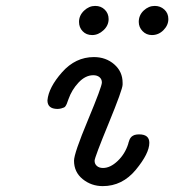

<svg xmlns="http://www.w3.org/2000/svg" viewBox="-20 -631 595 656"><path d="M142.1 -288.1Q146 -332 191.9 -384Q237.8 -436 300.8 -436Q341.8 -436 370.4 -411.1Q398.9 -386.2 398.9 -348.1V-341.8Q398.9 -325.7 351.1 -209.2Q303.2 -92.8 303.2 -81.8Q303.2 -70.8 311 -64Q318.8 -57.1 332 -57.1Q356.9 -57.1 382.1 -81.1Q407.2 -105 418 -139.2Q418 -140.1 418.9 -143.1Q419.9 -146 420.4 -147.5Q420.9 -148.9 421.9 -151.9Q422.9 -154.8 423.8 -156.5Q424.8 -158.2 426.5 -160.6Q428.2 -163.1 430.2 -164.6Q432.1 -166 434.6 -167.5Q437 -168.9 439.9 -169.9Q442.9 -170.9 447 -171.4Q451.2 -171.9 455.1 -171.9Q490.2 -171.9 490.2 -143.1Q490.2 -106.9 444.1 -51Q397.9 4.9 331.1 4.9Q292 4.9 262.5 -19Q232.9 -43 232.9 -82Q232.9 -106.9 280.5 -220.9Q328.1 -335 328.1 -349.1Q328.1 -360.4 320.1 -367.2Q312 -374 298.8 -374Q272 -374 248.5 -349.1Q225.1 -324.2 213.9 -292Q212.9 -290 210.9 -283.9Q209 -277.8 208 -275.9Q207 -273.9 204.6 -269.5Q202.1 -265.1 198.5 -263.7Q194.8 -262.2 189 -260.5Q183.1 -258.8 175.8 -258.8Q142.1 -259.3 142.1 -288.1ZM250 -556.2Q250 -578.1 267.1 -594.5Q284.2 -610.8 305.2 -610.8Q325.2 -610.8 338.1 -597.9Q351.1 -585 351.1 -565.9Q351.1 -543.9 333.5 -527.6Q315.9 -511.2 294.9 -511.2Q274.9 -511.2 262.5 -524.2Q250 -537.1 250 -556.2ZM454.1 -556.2Q454.1 -579.1 470.9 -595Q487.8 -610.8 508.8 -610.8Q527.8 -610.8 541.5 -598.4Q555.2 -585.9 555.2 -565.9Q555.2 -544.9 538.6 -528.1Q522 -511.2 499 -511.2Q480 -511.2 467 -524.7Q454.1 -538.1 454.1 -556.2Z"/></svg>

Font: CMU Typewriter Text
Style: Italic
Weight: 500
Italic angle: -14.04°
Version: Version 0.7.0